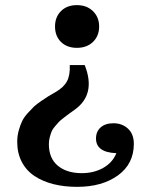

<svg xmlns="http://www.w3.org/2000/svg" viewBox="-20 -538 583 746"><path d="M365.2 -435.1Q365.2 -398.4 341.3 -375.2Q317.4 -352.1 278.8 -352.1Q240.2 -352.1 217 -375Q193.8 -397.9 193.8 -435.1Q193.8 -471.7 217 -494.9Q240.2 -518.1 278.8 -518.1Q317.4 -518.1 341.3 -494.6Q365.2 -471.2 365.2 -435.1ZM309.1 -285.2Q354.5 -170.9 269 -110.8Q252 -98.6 247.8 -95.7Q243.7 -92.8 228.8 -81.3Q213.9 -69.8 209 -64.5Q204.1 -59.1 194.1 -47.6Q184.1 -36.1 180.4 -26.9Q176.8 -17.6 173.3 -4.6Q169.9 8.3 169.9 22Q169.9 77.1 204.8 106Q239.7 134.8 297.9 134.8Q344.7 134.8 381.1 114.3Q417.5 93.8 432.1 57.1Q353 54.2 353 0Q353 -26.9 371.1 -43Q389.2 -59.1 420.9 -59.1Q454.6 -59.1 477.3 -38.1Q500 -17.1 500 21Q500 98.6 438.5 143.3Q377 188 279.8 188Q229.5 188 187.7 177.5Q146 167 114.3 146Q82.5 125 64.7 91.1Q46.9 57.1 46.9 13.2Q46.9 -9.8 52.7 -30.8Q58.6 -51.8 65.9 -67.1Q73.2 -82.5 88.1 -98.9Q103 -115.2 112.5 -124.3Q122.1 -133.3 141.8 -146.7Q161.6 -160.2 168.9 -164.6Q176.3 -168.9 195.8 -180.2Q228 -198.7 240.5 -222.7Q252.9 -246.6 251 -285.2Z"/></svg>

Font: Montagu Slab 144pt Medium
Style: Regular
Weight: 500
Designer: Florian Karsten
Foundry: Florian Karsten
Version: Version 1.000